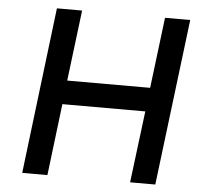

<svg xmlns="http://www.w3.org/2000/svg" viewBox="-52 -781 891 835"><g transform="rotate(5 393.5 -363.0)"><path d="M745 -726 656 0H546L585 -313H223L185 0H75L163 -726H273L235 -417H597L635 -726Z"/></g></svg>

Font: Josefin Sans Medium
Style: Italic
Weight: 500
Italic angle: -7°
Designer: Santiago Orozco
Foundry: Typemade
Version: Version 2.000